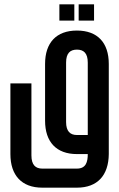

<svg xmlns="http://www.w3.org/2000/svg" viewBox="-20 -711 550 886"><path d="M254 -691V-616H323V-691ZM343 -691V-616H414V-691ZM28 -326V0C28 98 80 155 175 155H335C430 155 481 98 482 0V-416C482 -514 430 -570 335 -570C240 -570 188 -514 188 -416V-154C188 -56 240 0 335 0H385C385 36 377 67 335 67H175C144 67 125 50 125 6V-326ZM385 -88H335C304 -88 285 -105 285 -148V-422C285 -466 304 -482 335 -482C366 -482 385 -466 385 -422Z"/></svg>

Font: Modon Arabic
Style: Bold
Weight: 700
Designer: Ahmedzaza
Foundry: Ahmedzaza
Version: Version 2.010